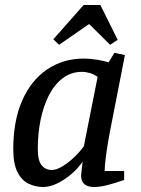

<svg xmlns="http://www.w3.org/2000/svg" viewBox="-20 -738 562 767"><path d="M153 9Q121 9 93.5 -4.5Q66 -18 49.5 -51Q33 -84 33 -142Q33 -255 68.5 -336Q104 -417 168 -460.5Q232 -504 315 -504Q339 -504 367 -499.5Q395 -495 414 -489L437 -527L479 -518L418 -206Q409 -159 403.5 -116.5Q398 -74 398 -55H476V-19Q435 -5 407 2Q379 9 356 9Q330 9 317 -2.5Q304 -14 304 -36Q304 -39 305 -48.5Q306 -58 307.5 -70Q309 -82 310 -92Q289 -62 261.5 -39.5Q234 -17 206 -4Q178 9 153 9ZM187 -59Q206 -59 231 -74.5Q256 -90 279 -112.5Q302 -135 315 -154L370 -431Q356 -441 339.5 -446Q323 -451 307 -451Q264 -451 230.5 -425.5Q197 -400 175 -356.5Q153 -313 142 -258.5Q131 -204 131 -144Q131 -96 146.5 -77.5Q162 -59 187 -59ZM216 -559 193 -581 314 -718H381L450 -579L420 -559L336 -642Z"/></svg>

Font: Manuale Medium
Style: Italic
Weight: 500
Italic angle: -11°
Version: Version 1.002